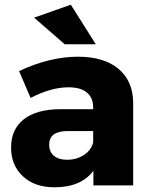

<svg xmlns="http://www.w3.org/2000/svg" viewBox="-20 -788 640 816"><path d="M27 -161Q27 -238 80.5 -280.5Q134 -323 234 -324H376V-332Q376 -372 349.5 -394.5Q323 -417 271 -417Q198 -417 110 -372L61 -486Q192 -547 311 -547Q422 -547 483.5 -495.5Q545 -444 546 -352V0H377V-62Q324 8 212 8Q127 8 77 -39Q27 -86 27 -161ZM125 -713 281 -768 387 -600H255ZM189 -173Q189 -143 209 -126Q229 -109 265 -109Q306 -109 337 -129.5Q368 -150 376 -183V-231H267Q189 -231 189 -173Z"/></svg>

Font: Trueno
Style: Bd
Weight: 700
Designer: Julieta Ulanovsky
Foundry: Julieta Ulanovsky
Version: Version 3.001b